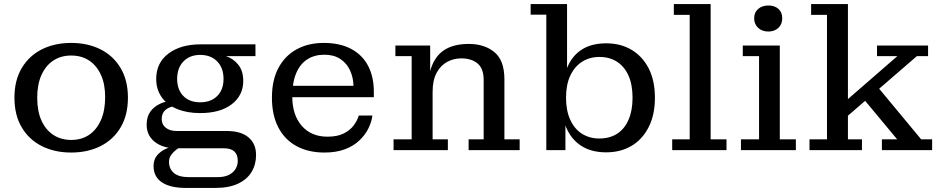

<svg xmlns="http://www.w3.org/2000/svg" viewBox="-20 -738 4638 944"><path d="M330 12Q249 12 186 -19.5Q123 -51 87 -111.5Q51 -172 51 -258Q51 -343 87 -403.5Q123 -464 186 -495.5Q249 -527 330 -527Q411 -527 474 -495.5Q537 -464 573 -403.5Q609 -343 609 -258Q609 -172 573 -111.5Q537 -51 474 -19.5Q411 12 330 12ZM330 -50Q381 -50 418 -75Q455 -100 476 -147Q497 -194 497 -261Q497 -325 476 -370.5Q455 -416 418 -440.5Q381 -465 330 -465Q280 -465 242.5 -440.5Q205 -416 184 -369.5Q163 -323 163 -258Q163 -191 184 -145Q205 -99 242.5 -74.5Q280 -50 330 -50Z M895 186Q817 186 776 158.5Q735 131 735 78Q735 46 753.5 24.5Q772 3 800.5 -8.5Q829 -20 858 -21L861 -12Q851 -6 839.5 4Q828 14 819.5 27Q811 40 811 58Q811 92 835 112.5Q859 133 910 133H1048Q1084 133 1106 121.5Q1128 110 1138.5 92Q1149 74 1149 53Q1149 22 1132 6.5Q1115 -9 1080 -9H845Q781 -9 741 -40.5Q701 -72 701 -125Q701 -164 719.5 -189.5Q738 -215 769.5 -229Q801 -243 840 -243L843 -216Q813 -214 794 -198Q775 -182 775 -153Q775 -126 795 -110Q815 -94 848 -94H1094Q1165 -94 1202 -62.5Q1239 -31 1239 24Q1239 70 1217.5 106.5Q1196 143 1151.5 164.5Q1107 186 1038 186ZM964 -182Q900 -182 851 -202Q802 -222 775 -260Q748 -298 748 -350Q748 -429 808 -474.5Q868 -520 967 -520L1091 -462Q1126 -451 1151 -420.5Q1176 -390 1176 -340Q1176 -269 1119.5 -225.5Q1063 -182 964 -182ZM964 -235Q1017 -235 1048 -266Q1079 -297 1079 -350Q1079 -404 1048 -436Q1017 -468 964 -468Q913 -468 882 -436Q851 -404 851 -350Q851 -297 881.5 -266Q912 -235 964 -235ZM1091 -462 967 -520H1236V-462Z M1575 12Q1497 12 1439 -19Q1381 -50 1349 -110.5Q1317 -171 1317 -258Q1317 -344 1349 -404Q1381 -464 1438.5 -495.5Q1496 -527 1572 -527L1575 -469Q1526 -469 1490.5 -446Q1455 -423 1436 -377.5Q1417 -332 1417 -264Q1417 -173 1463.5 -119.5Q1510 -66 1590 -66Q1639 -66 1670.5 -82Q1702 -98 1719.5 -122Q1737 -146 1744 -170H1811Q1807 -138 1791 -106Q1775 -74 1746.5 -47Q1718 -20 1675.5 -4Q1633 12 1575 12ZM1365 -260V-316H1718L1818 -288V-260ZM1718 -316Q1717 -358 1700.5 -393Q1684 -428 1652.5 -448.5Q1621 -469 1575 -469L1572 -527Q1652 -527 1707.5 -497Q1763 -467 1790.5 -413Q1818 -359 1818 -288Z M2284 0V-53H2358V-345Q2358 -401 2328 -426Q2298 -451 2247 -451Q2211 -451 2179 -434Q2147 -417 2127 -380.5Q2107 -344 2107 -286H2083Q2083 -366 2105.5 -419Q2128 -472 2172.5 -497Q2217 -522 2285 -522Q2362 -522 2411 -481.5Q2460 -441 2460 -348V-53H2535V0ZM1915 0V-53H2004V-462H1924V-514H2095V-333L2107 -335V-53H2182V0Z M2960 11Q2887 11 2837 -21.5Q2787 -54 2762.5 -114.5Q2738 -175 2738 -256L2744 -259Q2744 -341 2767 -401Q2790 -461 2838.5 -493Q2887 -525 2961 -525Q3031 -525 3084.5 -493.5Q3138 -462 3169 -402.5Q3200 -343 3200 -257Q3200 -173 3169 -112.5Q3138 -52 3084.5 -20.5Q3031 11 2960 11ZM2927 -57Q2977 -57 3013.5 -80Q3050 -103 3070 -148.5Q3090 -194 3090 -257Q3090 -322 3070 -366.5Q3050 -411 3013.5 -434.5Q2977 -458 2927 -458Q2879 -458 2842 -434.5Q2805 -411 2784 -366.5Q2763 -322 2763 -257Q2763 -194 2784 -148.5Q2805 -103 2842 -80Q2879 -57 2927 -57ZM2666 0V-666H2589V-718H2768V-360L2749 -258L2760 -130V0Z M3285 0V-53H3371V-665H3293V-718H3474V-53H3552V0Z M3623 0V-53H3712V-462H3632V-514H3814V-53H3893V0ZM3758 -583Q3727 -583 3707.5 -601Q3688 -619 3688 -648Q3688 -677 3707.5 -694Q3727 -711 3758 -711Q3788 -711 3807 -694.5Q3826 -678 3826 -648Q3826 -619 3807 -601Q3788 -583 3758 -583Z M3960 0V-53H4046V-665H3968V-718H4149V-53H4218V0ZM4316 0V-53H4391L4213 -267L4280 -329L4509 -53H4563V0ZM4143 -164 4101 -209 4392 -462H4292V-514H4543V-462H4488Z"/></svg>

Font: Montagu Slab 24pt
Style: Regular
Weight: 400
Designer: Florian Karsten
Foundry: Florian Karsten
Version: Version 1.000